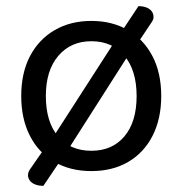

<svg xmlns="http://www.w3.org/2000/svg" viewBox="-20 -543 593 624"><path d="M425 -399 377 -443 430 -523Q444 -523 455 -519Q466 -515 472.5 -507Q479 -499 479 -487Q479 -480 473 -471ZM179 -25 121 61Q106 61 94.5 56.5Q83 52 77 44Q71 36 71 26Q71 17 77 8L120 -54ZM195 -47 157 -104 347 -399 403 -373ZM504 -231Q504 -157 476 -102Q448 -47 397 -17Q346 13 277 13Q208 13 156.5 -17Q105 -47 77 -102Q49 -157 49 -231Q49 -306 77.5 -360.5Q106 -415 157.5 -445Q209 -475 277 -475Q345 -475 396 -445Q447 -415 475.5 -360.5Q504 -306 504 -231ZM277 -409Q210 -409 169.5 -361.5Q129 -314 129 -231Q129 -147 168.5 -100Q208 -53 277 -53Q345 -53 384.5 -100Q424 -147 424 -231Q424 -314 384.5 -361.5Q345 -409 277 -409Z"/></svg>

Font: Baloo Tammudu 2
Style: Regular
Weight: 400
Designer: Maithili Shingre, Omkar Shende and Ek Type
Foundry: Ek Type
Version: Version 1.700